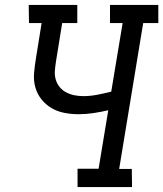

<svg xmlns="http://www.w3.org/2000/svg" viewBox="-20 -755 659 775"><path d="M293 0V-74H378L417 -310Q387 -303 357 -298.5Q327 -294 297 -294Q268 -294 239.5 -299.5Q211 -305 187.5 -319Q164 -333 147 -354.5Q130 -376 122.5 -403Q115 -430 117.5 -459.5Q120 -489 125 -519L148 -662H97L96 -735H292V-662H231L206 -507Q203 -488 201.5 -469.5Q200 -451 205 -434Q210 -417 221 -403.5Q232 -390 247.5 -382Q263 -374 280.5 -370.5Q298 -367 316 -367Q344 -367 372.5 -372.5Q401 -378 429 -385L475 -662H424V-735H619V-662H558L461 -73H512L513 0Z"/></svg>

Font: Iosevka Plex Etoile
Style: Italic
Weight: 400
Italic angle: -9°
Designer: Belleve Invis
Foundry: Belleve Invis
Version: Version 25.1.1; ttfautohint (v1.8.4)